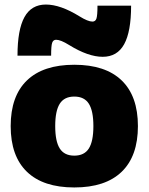

<svg xmlns="http://www.w3.org/2000/svg" viewBox="-20 -815 654 845"><path d="M27 -260Q27 -392 98.5 -461Q170 -530 307 -530Q444 -530 515.5 -461Q587 -392 587 -260Q587 -128 515.5 -59Q444 10 307 10Q170 10 98.5 -59Q27 -128 27 -260ZM307 -130Q351 -130 371 -161.5Q391 -193 391 -260Q391 -327 371 -358.5Q351 -390 307 -390Q263 -390 243 -358.5Q223 -327 223 -260Q223 -193 243 -161.5Q263 -130 307 -130ZM284 -617Q247 -640 227 -640Q214 -640 209.5 -626.5Q205 -613 205 -570H57Q57 -684 87.5 -739.5Q118 -795 182 -795Q246 -795 330 -743Q367 -720 387 -720Q400 -720 404.5 -733.5Q409 -747 409 -790H557Q557 -676 526.5 -620.5Q496 -565 432 -565Q368 -565 284 -617Z"/></svg>

Font: Enso Black
Style: Regular
Weight: 900
Designer: Coji Morishita
Foundry: UNDERFOREST DESIGN
Version: Version 1.000